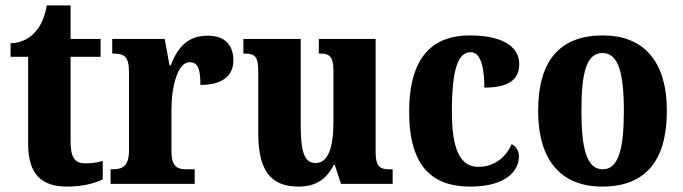

<svg xmlns="http://www.w3.org/2000/svg" viewBox="-20 -680 2524 710"><path d="M228 10C294 10 340 -6 360 -17V-85C342 -79 318 -76 295 -76C253 -76 241 -102 241 -161V-470H352V-536H241V-660H153C145 -615 130 -584 113 -565C96 -544 65 -521 19 -520V-470H84V-148C84 -31 138 10 228 10Z M389 0H700V-54H670C637 -54 614 -62 614 -121V-276C614 -359 637 -450 681 -450C714 -450 721 -421 721 -366C795 -366 843 -394 843 -457C843 -510 815 -548 748 -548C679 -548 640 -512 611 -438H607L589 -536H395V-482H399C437 -482 457 -473 457 -414V-126C457 -63 433 -54 393 -54H389Z M1084 10C1146 10 1187 -16 1214 -70H1218L1241 0H1432V-54H1422C1390 -54 1369 -59 1369 -117V-536H1159V-482H1162C1194 -482 1213 -476 1213 -419V-228C1213 -136 1194 -77 1147 -77C1103 -77 1092 -125 1092 -219V-536H880V-482H883C927 -482 935 -468 935 -411V-188C935 -53 978 10 1084 10Z M1719 10C1856 10 1899 -52 1899 -102C1899 -122 1889 -138 1872 -147C1852 -100 1809 -63 1749 -63C1679 -63 1651 -133 1651 -267C1651 -437 1678 -487 1721 -487C1759 -487 1771 -426 1771 -356C1881 -356 1900 -401 1900 -444C1900 -500 1850 -549 1717 -549C1591 -549 1493 -482 1493 -266C1493 -60 1583 10 1719 10Z M2207 10C2364 10 2446 -82 2446 -270C2446 -458 2356 -549 2210 -549C2052 -549 1970 -458 1970 -270C1970 -82 2059 10 2207 10ZM2209 -54C2150 -54 2130 -129 2130 -270C2130 -412 2149 -484 2208 -484C2266 -484 2287 -412 2287 -270C2287 -129 2267 -54 2209 -54Z"/></svg>

Font: Noto Serif Khmer Condensed ExtraBold
Style: Regular
Weight: 800
Width: 3
Designer: Danh Hong and the Monotype Design Team
Foundry: Monotype Imaging Inc.
Version: Version 2.004